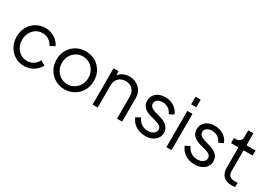

<svg xmlns="http://www.w3.org/2000/svg" viewBox="17 -1596 3459 2458"><g transform="rotate(30 1746.5 -367.0)"><path d="M321 12Q244 12 183.5 -25Q123 -62 88 -125.5Q53 -189 53 -269Q53 -349 88 -412Q123 -475 183.5 -511.5Q244 -548 321 -548Q373 -548 417.5 -529.5Q462 -511 495.5 -479.5Q529 -448 546 -410L477 -374Q456 -418 415.5 -445.5Q375 -473 321 -473Q268 -473 225.5 -446Q183 -419 158.5 -373Q134 -327 134 -268Q134 -210 158.5 -163.5Q183 -117 225.5 -90Q268 -63 321 -63Q377 -63 417 -91Q457 -119 477 -163L546 -125Q529 -87 495.5 -56Q462 -25 417 -6.5Q372 12 321 12Z M918 12Q841 12 778.5 -24.5Q716 -61 679 -124Q642 -187 642 -269Q642 -350 678.5 -413Q715 -476 777.5 -512Q840 -548 918 -548Q996 -548 1058.5 -512Q1121 -476 1157.5 -413Q1194 -350 1194 -269Q1194 -187 1157 -124Q1120 -61 1057.5 -24.5Q995 12 918 12ZM918 -63Q972 -63 1016.5 -90Q1061 -117 1087 -163Q1113 -209 1113 -268Q1113 -326 1087 -372.5Q1061 -419 1016.5 -446Q972 -473 918 -473Q863 -473 819 -446Q775 -419 749 -372.5Q723 -326 723 -268Q723 -209 749 -163Q775 -117 819 -90Q863 -63 918 -63Z M1330 0V-536H1405V-475Q1430 -509 1472 -528.5Q1514 -548 1564 -548Q1623 -548 1668.5 -522Q1714 -496 1740.5 -452Q1767 -408 1767 -353V0H1691V-327Q1691 -393 1652.5 -433Q1614 -473 1549 -473Q1485 -473 1445.5 -433Q1406 -393 1406 -327V0Z M2110 12Q2033 12 1972 -25.5Q1911 -63 1884 -133L1951 -167Q1973 -115 2015 -88Q2057 -61 2110 -61Q2159 -61 2191 -84.5Q2223 -108 2223 -144Q2223 -174 2200.5 -192Q2178 -210 2135 -222L2047 -246Q1910 -284 1910 -394Q1910 -463 1960.5 -505.5Q2011 -548 2094 -548Q2167 -548 2223 -511.5Q2279 -475 2302 -413L2235 -381Q2217 -425 2180 -450Q2143 -475 2094 -475Q2047 -475 2018.5 -454Q1990 -433 1990 -399Q1990 -344 2072 -319L2164 -292Q2231 -273 2267 -235Q2303 -197 2303 -142Q2303 -97 2278.5 -62Q2254 -27 2210.5 -7.5Q2167 12 2110 12Z M2421 -634V-746H2497V-634ZM2421 0V-536H2497V0Z M2841 12Q2764 12 2703 -25.5Q2642 -63 2615 -133L2682 -167Q2704 -115 2746 -88Q2788 -61 2841 -61Q2890 -61 2922 -84.5Q2954 -108 2954 -144Q2954 -174 2931.5 -192Q2909 -210 2866 -222L2778 -246Q2641 -284 2641 -394Q2641 -463 2691.5 -505.5Q2742 -548 2825 -548Q2898 -548 2954 -511.5Q3010 -475 3033 -413L2966 -381Q2948 -425 2911 -450Q2874 -475 2825 -475Q2778 -475 2749.5 -454Q2721 -433 2721 -399Q2721 -344 2803 -319L2895 -292Q2962 -273 2998 -235Q3034 -197 3034 -142Q3034 -97 3009.5 -62Q2985 -27 2941.5 -7.5Q2898 12 2841 12Z M3388 6Q3307 6 3264 -36.5Q3221 -79 3221 -157V-459H3112V-534H3145Q3179 -534 3200 -556Q3221 -578 3221 -612V-710H3297V-534H3431V-459H3297V-157Q3297 -146 3299 -129.5Q3301 -113 3310 -96.5Q3319 -80 3340 -69.5Q3361 -59 3400 -59Q3408 -59 3420 -59.5Q3432 -60 3439 -62V1Q3426 4 3412.5 5Q3399 6 3388 6Z"/></g></svg>

Font: Plus Jakarta Text Light
Style: Regular
Weight: 300
Designer: Gumpita Rahayu
Foundry: Tokotype Studio
Version: Version 1.000